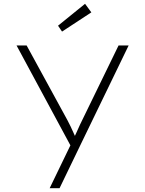

<svg xmlns="http://www.w3.org/2000/svg" viewBox="-20 -759 763 1009"><path d="M241 230 360 -16 370 42 67 -520H120L334 -128Q352 -94 365.5 -63Q379 -32 391 -6L362 -23Q374 -44 382.5 -64Q391 -84 401 -105L603 -520H656L407 -6L293 230ZM306 -593 285 -624 427 -739 460 -694Z"/></svg>

Font: Lexend Giga ExtraLight
Style: Regular
Weight: 250
Version: Version 1.007